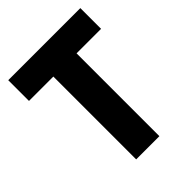

<svg xmlns="http://www.w3.org/2000/svg" viewBox="-203 -825 936 936"><g transform="rotate(-45 265.0 -357.0)"><path d="M185 0V-571H17V-714H514V-571H345V0Z"/></g></svg>

Font: Noto Sans Mono Condensed Black
Style: Regular
Weight: 900
Width: 3
Designer: Monotype Design Team
Foundry: Monotype Imaging Inc.
Version: Version 2.014